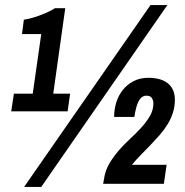

<svg xmlns="http://www.w3.org/2000/svg" viewBox="-20 -718 724 750"><path d="M633.8 -698.2 141.1 12.2H74.2L567.9 -698.2ZM107.9 -352.1 141.1 -585H65.9L73.2 -641.1Q85 -642.6 100.3 -646.7Q115.7 -650.9 132.3 -656.7Q148.9 -662.6 165.3 -670.2Q181.6 -677.7 194.8 -686H234.9L188 -352.1H253.9L244.1 -283.2H23.9L34.2 -352.1ZM386.2 -18.1Q390.6 -50.8 406.7 -78.4Q422.9 -106 444.1 -130.4Q465.3 -154.8 489.3 -176.8Q513.2 -198.7 533 -220.7Q552.7 -242.7 565.9 -265.4Q579.1 -288.1 579.1 -314Q579.1 -325.2 573.5 -334.7Q567.9 -344.2 551.8 -344.2Q533.7 -344.2 522.5 -324.5Q511.2 -304.7 504.9 -261.2H425.8Q425.8 -290.5 434.3 -318.1Q442.9 -345.7 460 -366.9Q477.1 -388.2 502 -401.1Q526.9 -414.1 560.1 -414.1Q582 -414.1 601.1 -409.2Q620.1 -404.3 633.8 -394Q647.5 -383.8 655.3 -367.4Q663.1 -351.1 663.1 -328.1Q663.1 -301.3 655.3 -277.3Q647.5 -253.4 634.3 -231.9Q621.1 -210.4 603.8 -190.7Q586.4 -170.9 567.9 -151.6Q549.3 -132.3 530.5 -113.3Q511.7 -94.2 495.1 -74.2H630.9L620.1 0H382.8Z"/></svg>

Font: Archivo Narrow
Style: Bold Italic
Weight: 700
Italic angle: -8°
Designer: Hector Gatti
Foundry: Hector Gatti
Version: 1.002; ttfautohint (v0.8)